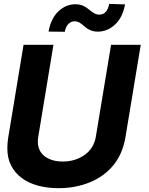

<svg xmlns="http://www.w3.org/2000/svg" viewBox="-20 -958 769 988"><path d="M313.2 -794.4 229.8 -795.5Q242.2 -863.6 280.5 -899.5Q319.2 -936.1 367.9 -936.1Q381.4 -936.1 392.2 -933.4Q403.1 -930.8 411.9 -926.3Q420.8 -921.9 428.3 -916.4Q435.7 -910.9 442.8 -905.2Q453.8 -896.3 465.2 -889.6Q476.6 -882.8 490.8 -882.8Q513.1 -882.8 525.6 -898.4Q538 -914.1 541.5 -937.9L623.6 -935.4Q610.8 -867.5 572.4 -832Q534.4 -796.2 484.7 -795.1Q470.9 -795.1 459.9 -797.8Q448.9 -800.4 440 -804.9Q431.1 -809.3 423.8 -814.8Q416.5 -820.3 410.2 -826Q399.9 -835.2 389 -841.8Q378.2 -848.4 363.3 -848.4Q345.9 -848.4 332.2 -834.9Q318.5 -821.4 313.2 -794.4ZM280.5 10.3Q224.1 10.3 175.8 -2.7Q127.5 -15.6 92.2 -41.7Q56.8 -67.8 36.9 -106.9Q17 -146 17.8 -198.2Q17.8 -209.5 18.8 -221.6Q19.9 -233.7 21.7 -246.4L101.2 -727.3H255L176.5 -251.8Q175.8 -246.1 175.2 -240.6Q174.7 -235.1 174.7 -229.8Q174.7 -180.8 210.2 -153.8Q245.7 -126.8 302.9 -126.8Q366.5 -126.8 414.1 -159.8Q461.6 -192.8 472.7 -251.8L551.5 -727.3H704.2L624.6 -246.4Q608.7 -160.5 560 -103.7Q511.4 -47.6 441.4 -19.5Q368.3 10.3 280.5 10.3Z"/></svg>

Font: Linik Sans
Style: Bold Italic
Weight: 700
Italic angle: 9°
Designer: Fonts by Rasmus Andersson / Changes by Cristiano Sobral with parts from Marc Monis
Foundry: rsms
Version: Version 3.020; ttfautohint (v1.6)